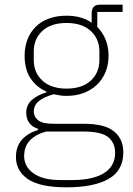

<svg xmlns="http://www.w3.org/2000/svg" viewBox="-20 -587 568 819"><path d="M506 63Q506 140 443.5 176Q381 212 264 212Q150 212 99 177Q48 142 48 83Q48 38 73 9.5Q98 -19 143 -33V-37Q92 -54 92 -106Q92 -141 117.5 -162Q143 -183 178 -193V-196Q134 -216 109.5 -254Q85 -292 85 -349Q85 -388 97.5 -419.5Q110 -451 133 -473.5Q156 -496 189 -508Q222 -520 263 -520Q329 -520 371 -490V-530Q371 -567 406 -567H503V-536H395V-472Q418 -449 430.5 -418Q443 -387 443 -349Q443 -311 430 -279.5Q417 -248 393.5 -225.5Q370 -203 337 -190.5Q304 -178 264 -178Q249 -178 236 -180Q223 -182 209 -185Q168 -174 146 -156Q124 -138 124 -111Q124 -90 142 -74.5Q160 -59 209 -59H338Q427 -59 466.5 -26.5Q506 6 506 63ZM471 65Q471 22 441.5 -2Q412 -26 336 -26H177Q135 -15 109 10.5Q83 36 83 79Q83 124 123 152.5Q163 181 236 181H291Q331 181 364 174Q397 167 421 153Q445 139 458 117Q471 95 471 65ZM264 -209Q330 -209 367 -243Q404 -277 404 -331V-367Q404 -421 367 -455Q330 -489 264 -489Q197 -489 160.5 -455Q124 -421 124 -367V-331Q124 -277 161 -243Q198 -209 264 -209Z"/></svg>

Font: IBM Plex Sans Thai ExtraLight
Style: Regular
Weight: 200
Designer: Mike Abbink, Paul van der Laan, Pieter van Rosmalen, Ben Mitchell, Mark Frömberg
Foundry: Bold Monday
Version: Version 1.1